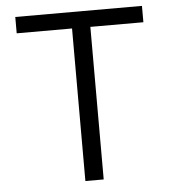

<svg xmlns="http://www.w3.org/2000/svg" viewBox="-51 -758 710 805"><g transform="rotate(-5 303.5 -355.5)"><path d="M43 -710.9V-642.1H275.9V0H353V-642.1H576.2V-710.9Z"/></g></svg>

Font: Tuffy
Style: Regular
Weight: 500
Designer: Thatcher Ulrich, Karoly Barta and Michael Everson
Version: Version 001.270